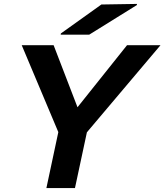

<svg xmlns="http://www.w3.org/2000/svg" viewBox="-20 -961 840 981"><path d="M800 -730 424 -285 363 0H217L278 -286L91 -730H254L376 -413L629 -730ZM290 -784 291 -790 498 -938 680 -941 679 -935 436 -784Z"/></svg>

Font: Nacelle Bold
Style: Italic
Weight: 700
Italic angle: -12°
Designer: Sora Sagano
Foundry: Sora Sagano
Version: Version 1.000;FEAKit 1.0